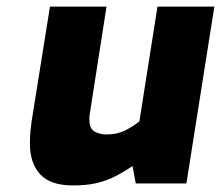

<svg xmlns="http://www.w3.org/2000/svg" viewBox="-20 -558 672 584"><path d="M202 6Q133 6 102 -28Q71 -62 71 -121Q71 -143 72.5 -158.5Q74 -174 76 -188L132 -538H304L253 -211Q252 -206 252 -202.5Q252 -199 252 -193Q252 -167 267.5 -158Q283 -149 304 -149Q335 -149 359 -160.5Q383 -172 404 -189L459 -538H632L547 0H393L383 -53Q355 -34 329 -21Q303 -8 273.5 -1Q244 6 202 6Z"/></svg>

Font: Exo Thin ExtraBold
Style: Italic
Weight: 800
Italic angle: -9°
Version: Version 2.000